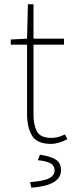

<svg xmlns="http://www.w3.org/2000/svg" viewBox="-20 -658 342 894"><path d="M218 12Q152 12 129 -26.5Q106 -65 106 -126V-450H30V-474L106 -478L110 -638H136V-478H278V-450H136V-122Q136 -76 152 -46Q168 -16 220 -16Q234 -16 249 -19.5Q264 -23 282 -32L294 -10Q275 0 255 6Q235 12 218 12ZM126 216 120 190Q186 185 210 171.5Q234 158 234 136Q234 112 213 101.5Q192 91 156 88L166 62Q220 71 242 86.5Q264 102 264 134Q264 171 229 191Q194 211 126 216Z"/></svg>

Font: Source Sans 3 Variable
Style: Regular
Weight: 200
Designer: Paul D. Hunt
Foundry: Adobe Systems Incorporated
Version: Version 3.026